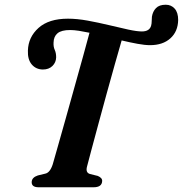

<svg xmlns="http://www.w3.org/2000/svg" viewBox="-20 -792 774 812"><path d="M348 -87.5Q341 -61.5 361 -56L393.5 -48Q413.5 -39.5 412 -25.5Q410.5 0 375.5 0H143.5Q113.5 0 114 -22Q114.5 -41.5 140 -50L171 -57.5Q191.5 -61.5 203 -97Q210 -122 225 -174.2Q240 -226.5 258.5 -292.8Q277 -359 296.2 -427.8Q315.5 -496.5 332 -556.2Q348.5 -616 358.5 -653.5Q334.5 -658.5 313.5 -661.8Q292.5 -665 276.5 -665Q239.5 -665 223.2 -651.2Q207 -637.5 206.5 -612Q205.5 -594 211.5 -581Q217.5 -568 217.5 -549.5Q217 -528 201.8 -513Q186.5 -498 161 -498Q132 -498.5 114.2 -519.5Q96.5 -540.5 98 -578Q99.5 -635 143 -674Q186.5 -713 267.5 -713Q305.5 -713 350.8 -704.8Q396 -696.5 440.8 -685.8Q485.5 -675 522.2 -667Q559 -659 580 -659Q612 -659 619 -683Q621.5 -692 621.5 -701.5Q621.5 -711 622.5 -721.5Q626 -743.5 639.8 -757.8Q653.5 -772 681 -772Q704 -772 718.8 -755.5Q733.5 -739 733.5 -707.5Q732.5 -658.5 700.5 -629.8Q668.5 -601 614.5 -601Q592.5 -601 561.2 -606.8Q530 -612.5 494.5 -621Q483 -581.5 466.2 -522.2Q449.5 -463 431.2 -396.5Q413 -330 396 -267.2Q379 -204.5 366.2 -156.5Q353.5 -108.5 348 -87.5Z"/></svg>

Font: Fraunces 9pt S000 SemiBold
Style: Italic
Weight: 600
Italic angle: -16°
Version: Version 1.000; ttfautohint (v1.8.3)